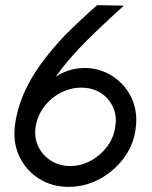

<svg xmlns="http://www.w3.org/2000/svg" viewBox="-20 -721 592 747"><path d="M247 6Q182 6 131.5 -26Q81 -58 55.5 -112Q30 -166 38 -232Q48 -315 93 -399Q138 -483 231 -582Q260 -611 293.5 -642.5Q327 -674 358 -701L462 -699Q384 -629 316.5 -562Q249 -495 197 -423Q242 -451 289 -455.5Q336 -460 378 -444.5Q420 -429 452 -397Q484 -365 499.5 -320.5Q515 -276 508 -223Q501 -159 462.5 -107Q424 -55 367.5 -24.5Q311 6 247 6ZM253 -75Q295 -75 333.5 -96Q372 -117 398 -152.5Q424 -188 429 -232Q435 -273 418.5 -307Q402 -341 370 -360.5Q338 -380 296 -380Q254 -380 215 -359.5Q176 -339 150 -303.5Q124 -268 118 -223Q113 -182 130.5 -148Q148 -114 180.5 -94.5Q213 -75 253 -75Z"/></svg>

Font: Kulim Park
Style: Italic
Weight: 400
Italic angle: -8°
Designer: Noponies / Dale Sattler
Foundry: Noponies
Version: Version 1.000; ttfautohint (v1.8.3)